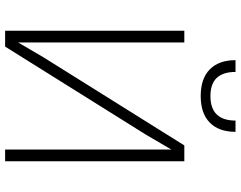

<svg xmlns="http://www.w3.org/2000/svg" viewBox="-115 -825 940 750"><g transform="rotate(90 355.0 -450.0)"><path d="M564 -649 506 -550 162 0H100V-700H146V-51L204 -150L548 -700H610V0H564ZM355 -764Q287 -764 251 -799.5Q215 -835 215 -900H261Q261 -802 355 -802Q451 -802 451 -900H495Q495 -835 459 -799.5Q423 -764 355 -764Z"/></g></svg>

Font: PT Root UI Web Light
Style: Regular
Weight: 300
Designer: Vitaly Kuzmin
Foundry: ParaType Ltd.
Version: Version 1.000W